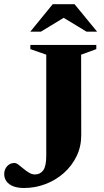

<svg xmlns="http://www.w3.org/2000/svg" viewBox="-20 -904 506 936"><path d="M376 -244.5Q376 -189 353.2 -142.2Q330.5 -95.5 291.5 -60.8Q252.5 -26 202.2 -6.8Q152 12.5 97 12.5Q66 12.5 44.5 4Q23 -4.5 11.8 -19.8Q0.5 -35 0.5 -56Q0.5 -78 14.8 -93.8Q29 -109.5 50.5 -109.5Q59 -109.5 70.2 -101Q81.5 -92.5 94.5 -81.5Q107.5 -70.5 121.8 -62Q136 -53.5 150 -53.5Q176 -53.5 190.8 -73.8Q205.5 -94 205.5 -144.5V-637.5L128 -664.5V-685H449.5V-664.5L375.5 -637.5ZM273.5 -827.5H307.5L179 -749.5H127.5L237 -883.5H343.5L453.5 -749.5H402Z"/></svg>

Font: Newsreader 36pt
Style: Bold
Weight: 700
Designer: Hugues Gentile
Foundry: Production Type
Version: Version 1.003